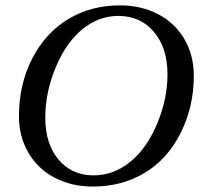

<svg xmlns="http://www.w3.org/2000/svg" viewBox="-20 -682 762 712"><path d="M601.1 -406.2Q601.1 -503.9 551 -563.5Q501 -623 418.9 -623Q346.2 -623 285.4 -573.5Q224.6 -523.9 186.3 -431.6Q147.9 -339.4 147.9 -245.6Q147.9 -148.9 197 -90.3Q246.1 -31.7 327.1 -31.7Q399.9 -31.7 461.7 -80.8Q523.4 -129.9 562.3 -222.2Q601.1 -314.5 601.1 -406.2ZM323.7 9.8Q245.1 9.8 182.4 -23.2Q119.6 -56.2 85 -116.2Q50.3 -176.3 50.3 -251Q50.3 -368.7 99.1 -464.1Q147.9 -559.6 232.4 -610.8Q316.9 -662.1 425.3 -662.1Q503.9 -662.1 566.7 -629.2Q629.4 -596.2 664.1 -536.4Q698.7 -476.6 698.7 -401.4Q698.7 -285.6 649.7 -188.5Q600.6 -91.3 516.4 -40.8Q432.1 9.8 323.7 9.8Z"/></svg>

Font: Tinos
Style: Italic
Weight: 400
Italic angle: -16.333°
Designer: Steve Matteson
Foundry: Monotype Imaging Inc.
Version: Version 1.32